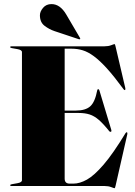

<svg xmlns="http://www.w3.org/2000/svg" viewBox="-20 -932 674 962"><path d="M31 -696Q31 -700 37 -700H504Q523 -700 537 -705.5Q551 -711 554 -711Q556.5 -711 559 -699L608 -490Q609 -482.5 606 -481Q603 -479.5 599 -485Q552 -549 516 -588.8Q480 -628.5 450.5 -650.2Q421 -672 394.5 -680Q368 -688 340 -688H304V-378H360Q408 -378 432 -399.2Q456 -420.5 467 -479Q468 -485 472 -485Q476.5 -485 478 -479L538 -280Q539.5 -274 536 -272Q532 -270 528 -274Q498.5 -311 475.5 -331Q452.5 -351 429 -358.5Q405.5 -366 375 -366H304V-37Q304 -12 329 -12H348Q379.5 -12 415.8 -32.2Q452 -52.5 499 -107Q546 -161.5 609 -265Q613 -270.5 616 -269Q619 -267.5 618 -260L559 -1Q556.5 11 554 11Q551 11 537 5.5Q523 0 504 0H37Q31 0 31 -4Q31 -7.5 39 -9L67 -14Q90 -18 90 -29V-671Q90 -682 67 -686L39 -691Q31 -692.5 31 -696ZM311.5 -860 380.5 -742.5Q383 -739 381.5 -736.5Q380 -734 375 -735.5L253.5 -776Q226.5 -785 203.2 -802.8Q180 -820.5 180 -855.5Q180 -874 195.8 -892.8Q211.5 -911.5 238 -911.5Q281 -911.5 311.5 -860Z"/></svg>

Font: Fraunces 144pt Black
Style: Regular
Weight: 900
Version: Version 1.000;[0bf87f6ff]